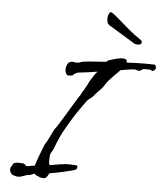

<svg xmlns="http://www.w3.org/2000/svg" viewBox="-59 -928 853 995"><g transform="rotate(5 367.5 -430.5)"><path d="M75 15Q60 15 54.5 12Q49 9 47 10Q41 9 34.5 0Q28 -9 28 -19Q28 -26 30 -29Q36 -41 41 -49Q46 -57 72 -57Q96 -57 100.5 -53Q105 -49 106 -46Q107 -43 119 -44Q124 -44 133 -46.5Q142 -49 153 -49Q158 -65 167.5 -91.5Q177 -118 193 -158V-159Q208 -182 219.5 -207Q231 -232 241 -251V-249Q241 -247 252 -264Q263 -281 279.5 -308Q296 -335 313 -363.5Q330 -392 343 -413Q356 -434 360 -439Q361 -444 368.5 -455.5Q376 -467 377 -468H376Q387 -486 391 -495Q395 -504 400 -513Q405 -522 417 -539Q419 -544 424.5 -550Q430 -556 435 -563Q409 -559 385 -555.5Q361 -552 341 -550Q336 -551 327 -546.5Q318 -542 312.5 -538Q307 -534 312 -534H313Q300 -530 290.5 -530.5Q281 -531 280 -531V-532Q269 -541 269 -561Q269 -574 275 -586.5Q281 -599 293 -602Q295 -602 297 -602.5Q299 -603 300 -603Q307 -603 312 -601.5Q317 -600 324 -600Q334 -600 346 -605Q355 -609 391.5 -612Q428 -615 476 -618L484 -625Q484 -625 496.5 -629.5Q509 -634 527 -638.5Q545 -643 559 -643Q581 -643 582 -629L581 -623Q638 -626 679 -626Q699 -626 711.5 -625.5Q724 -625 725 -625H727Q735 -618 735 -610Q735 -600 725 -594Q715 -588 712 -595Q714 -596 703.5 -597Q693 -598 673 -597Q669 -598 663 -592.5Q657 -587 649 -586Q643 -586 637 -588.5Q631 -591 626 -591Q610 -591 591.5 -587.5Q573 -584 553 -581Q547 -574 540.5 -568Q534 -562 526 -554Q515 -543 502 -528.5Q489 -514 480 -501H481Q470 -483 454 -467.5Q438 -452 429 -440Q421 -429 410 -422Q399 -415 392 -406Q343 -339 315.5 -292Q288 -245 282 -234Q278 -226 270.5 -210Q263 -194 256.5 -178Q250 -162 247 -154Q241 -137 236 -130.5Q231 -124 227 -112V-113Q227 -117 226.5 -103Q226 -89 226 -79Q226 -61 228 -63Q229 -64 231 -61L232 -59Q258 -64 284.5 -68Q311 -72 332 -72Q353 -71 365 -70Q377 -69 374 -61Q372 -60 372.5 -54Q373 -48 352 -42Q333 -37 299.5 -29.5Q266 -22 233 -17Q229 -10 224 -1.5Q219 7 213 9H215Q212 11 203 11Q194 11 186.5 8.5Q179 6 179 6L177 5Q177 3 172.5 2.5Q168 2 164 -1Q163 -2 160.5 -4Q158 -6 156 -8Q149 -6 140.5 -2Q132 2 124 2Q116 2 100.5 8.5Q85 15 75 15ZM631 -721Q624 -721 613 -724Q612 -725 598 -733.5Q584 -742 563.5 -754.5Q543 -767 522.5 -779.5Q502 -792 488 -800.5Q474 -809 474 -809Q467 -814 464.5 -822.5Q462 -831 462 -841Q462 -857 468.5 -869Q475 -881 485 -873Q501 -863 526 -840.5Q551 -818 580.5 -793.5Q610 -769 637 -751Q649 -744 650 -738Q651 -732 649 -729Q644 -721 631 -721Z"/></g></svg>

Font: Vujahday Script
Style: Regular
Weight: 400
Designer: Robert E. Leuschke
Foundry: Robert E. Leuschke
Version: Version 1.010; ttfautohint (v1.8.3)